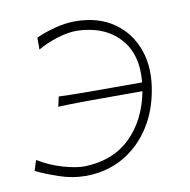

<svg xmlns="http://www.w3.org/2000/svg" viewBox="-64 -567 634 639"><g transform="rotate(-10 253.0 -247.5)"><path d="M175 9Q131.5 9 86.2 -6.5Q41 -22 11 -37L22 -72Q62.5 -47.5 105.5 -35.2Q148.5 -23 176 -23Q272.5 -25 332.2 -82.2Q392 -139.5 410.5 -236H312Q254.5 -236 211.5 -235.8Q168.5 -235.5 125.5 -233.5L133 -267Q173 -265.5 216 -265.2Q259 -265 318.5 -265H414.5Q424 -360.5 372.5 -415.2Q321 -470 229 -472Q199 -472 162 -460.2Q125 -448.5 97 -432V-472Q117.5 -482.5 155.8 -493.2Q194 -504 229 -504Q307 -504 360 -467.2Q413 -430.5 434.8 -367Q456.5 -303.5 439.5 -222Q425.5 -154 389.2 -102Q353 -50 298.5 -20.5Q244 9 175 9Z"/></g></svg>

Font: Commissioner Flair Thin
Style: Italic
Weight: 100
Italic angle: -12°
Designer: Kostas Bartsokas
Foundry: Kostas Bartsokas
Version: Version 1.000; ttfautohint (v1.8.3)